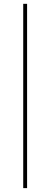

<svg xmlns="http://www.w3.org/2000/svg" viewBox="-20 -844 260 993"><path d="M100.1 128.9V-824.2H120.1V128.9Z"/></svg>

Font: Montserrat
Style: Thin
Weight: 250
Designer: Julieta Ulanovsky
Foundry: Julieta Ulanovsky
Version: Version 1.000;PS 002.000;hotconv 1.0.70;makeotf.lib2.5.58329